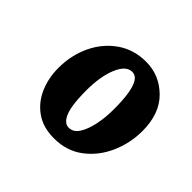

<svg xmlns="http://www.w3.org/2000/svg" viewBox="-99 -823 566 566"><g transform="rotate(45 184.0 -540.0)"><path d="M217 -716Q273 -716 313.5 -676Q354 -636 354 -564Q354 -513 333.5 -467Q313 -421 275 -392.5Q237 -364 185 -364Q139 -364 108.5 -385.5Q78 -407 62.5 -442.5Q47 -478 47 -520Q47 -573 68 -617.5Q89 -662 127.5 -689Q166 -716 217 -716ZM209 -666Q184 -666 168 -628Q152 -590 152 -530Q152 -496 156 -470.5Q160 -445 169.5 -431Q179 -417 193 -417Q212 -417 224 -435.5Q236 -454 242.5 -484Q249 -514 249 -550Q249 -587 245 -612.5Q241 -638 232.5 -652Q224 -666 209 -666Z"/></g></svg>

Font: Lora
Style: Bold Italic
Weight: 700
Italic angle: -3°
Designer: Olga Karpushina, Alexei Vanyashin (Cyrillic)
Foundry: Cyreal
Version: Version 3.004